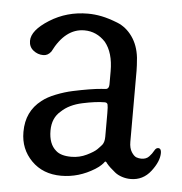

<svg xmlns="http://www.w3.org/2000/svg" viewBox="-41 -473 504 531"><g transform="rotate(5 211.5 -207.5)"><path d="M29.3 -344.7Q29.3 -374 76.7 -403.8Q124 -433.6 182.6 -433.6Q201.2 -433.6 220.7 -429.7Q240.2 -425.8 265.1 -416Q290 -406.2 307.1 -382.3Q324.2 -358.4 328.1 -324.2Q330.1 -300.8 330.1 -288.1V-90.8Q330.1 -73.2 336.9 -62.5Q343.8 -51.8 350.6 -49.3Q357.4 -46.9 364.3 -46.9Q377.9 -46.9 385.7 -55.2Q393.6 -63.5 397.9 -71.8Q402.3 -80.1 408.2 -80.1Q417 -80.1 417 -67.4Q417 -43.9 395.5 -16.1Q374 11.7 339.8 11.7Q327.1 11.7 315.4 7.8Q303.7 3.9 295.9 -2.4Q288.1 -8.8 281.7 -14.6Q275.4 -20.5 271.5 -25.4L268.6 -29.3Q267.6 -29.3 267.6 -29.8Q267.6 -30.3 266.6 -30.3Q264.6 -30.3 263.7 -28.3Q262.7 -26.4 256.8 -20.5Q251 -14.6 240.2 -7.8Q196.3 19.5 147.5 19.5Q96.7 19.5 64.9 -12.7Q33.2 -44.9 33.2 -91.8V-92.8Q33.2 -149.4 75.2 -181.6Q89.8 -193.4 113.3 -202.6Q136.7 -211.9 159.7 -216.8Q182.6 -221.7 203.1 -225.1Q223.6 -228.5 237.3 -229.5L251 -230.5Q258.8 -232.4 258.8 -244.1V-280.3Q258.8 -332 235.4 -360.4Q210.9 -386.7 176.8 -386.7Q124 -386.7 90.8 -320.3Q82 -308.6 69.3 -308.6Q53.7 -308.6 41.5 -318.4Q29.3 -328.1 29.3 -344.7ZM170.9 -35.2Q193.4 -35.2 213.4 -44.9Q233.4 -54.7 241.2 -62.5Q249 -70.3 253.9 -76.2Q259.8 -84 259.8 -98.6V-123V-164.1Q259.8 -182.6 258.3 -188Q256.8 -193.4 250 -193.4Q225.6 -193.4 189 -185.5Q152.3 -177.7 130.9 -157.2Q107.4 -137.7 107.4 -102.5Q107.4 -65.4 127.9 -47.9Q141.6 -35.2 170.9 -35.2Z"/></g></svg>

Font: Goudy Bookletter 1911
Style: Regular
Weight: 400
Version: Version 2010.07.03